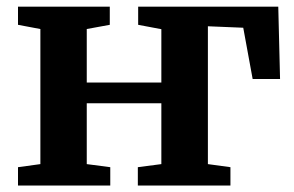

<svg xmlns="http://www.w3.org/2000/svg" viewBox="-20 -572 908 592"><path d="M35.5 0V-56.5L104.5 -66V-482.5L35.5 -495.5V-551.5H318.5V-495.5L247.5 -482.5V-317.5H477.5V-482L406 -495.5V-551.5H838L843.5 -328.5H759L730 -486.5L621 -491V-66L690.5 -56.5V0H405V-56.5L477.5 -66V-253.5H247.5V-66L320 -56.5V0Z"/></svg>

Font: Merriweather 28pt
Style: Bold
Weight: 700
Version: Version 2.100